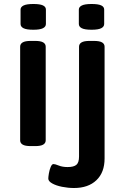

<svg xmlns="http://www.w3.org/2000/svg" viewBox="-20 -730 620 962"><path d="M134 2Q106 2 93.5 -5.5Q81 -13 81 -27V-496Q81 -510 93.5 -517.5Q106 -525 134 -525H156Q184 -525 196.5 -517.5Q209 -510 209 -496V-27Q209 -13 196.5 -5.5Q184 2 156 2ZM147 -581Q113 -581 98 -588.5Q83 -596 83 -610V-682Q83 -695 98 -702.5Q113 -710 147 -710Q180 -710 195 -703Q210 -696 210 -682V-610Q210 -596 195 -588.5Q180 -581 147 -581ZM351 212Q321 212 291 206Q261 200 241.5 189Q222 178 222 165Q222 156 225 138.5Q228 121 234 106.5Q240 92 248 92Q256 92 274.5 99.5Q293 107 319 107Q349 107 362.5 96Q376 85 376 54V-496Q376 -510 388.5 -517.5Q401 -525 429 -525H450Q479 -525 491.5 -517.5Q504 -510 504 -496V64Q504 134 463 173Q422 212 351 212ZM439 -581Q405 -581 390 -588.5Q375 -596 375 -610V-682Q375 -695 390 -702.5Q405 -710 439 -710Q472 -710 487 -703Q502 -696 502 -682V-610Q502 -596 487 -588.5Q472 -581 439 -581Z"/></svg>

Font: Asap Expanded SemiBold
Style: Regular
Weight: 600
Width: 7
Designer: Pablo Cosgaya
Foundry: Omnibus-Type
Version: Version 3.001; ttfautohint (v1.8.4.7-5d5b)